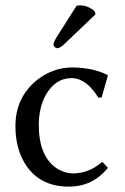

<svg xmlns="http://www.w3.org/2000/svg" viewBox="-20 -693 469 723"><path d="M268.1 -670.9Q274.4 -672.9 282.2 -672.9Q313.5 -671.9 336.9 -649.9L339.8 -639.2L225.1 -529.8Q206.1 -511.2 194.8 -511.2Q183.6 -514.2 181.2 -523.9Q182.1 -535.2 192.4 -551.8ZM250 -398.9Q188.5 -398.9 152.3 -335.4Q126.5 -288.1 126 -223.1Q126 -105.5 192.9 -59.6Q221.7 -40.5 255.9 -40Q316.4 -41 362.8 -82H367.2L386.2 -61Q329.6 9.8 238.8 9.8Q125 9.8 71.3 -81.5Q38.1 -138.7 38.1 -217.8Q38.1 -327.1 120.6 -392.6Q179.7 -438.5 251 -439Q329.6 -438.5 383.8 -411.1L386.2 -408.2L362.8 -326.2L350.1 -325.2Q306.2 -397.9 250 -398.9Z"/></svg>

Font: Linux Biolinum O
Style: Regular
Weight: 400
Designer: Philipp H. Poll
Foundry: Philipp H. Poll
Version: Version 1.0.4